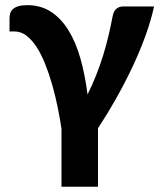

<svg xmlns="http://www.w3.org/2000/svg" viewBox="-20 -540 606 726"><path d="M562.5 -515.5Q551 -462 529.2 -402.5Q507.5 -343 479 -283Q450.5 -223 417.5 -164.8Q384.5 -106.5 350.5 -55V166H212.5V-53Q206.5 -93 197.8 -136Q189 -179 177.2 -220Q165.5 -261 151 -297.5Q136.5 -334 118.8 -361.5Q101 -389 80.2 -405Q59.5 -421 35 -421H16V-470.5Q16 -481 18.8 -490Q21.5 -499 29 -505.8Q36.5 -512.5 49.5 -516.5Q62.5 -520.5 83 -520.5Q134 -520.5 172.2 -495.8Q210.5 -471 238.2 -426.5Q266 -382 283.8 -320Q301.5 -258 311 -183Q328.5 -217.5 343.2 -254.8Q358 -292 369.8 -330Q381.5 -368 390.2 -404.8Q399 -441.5 405 -474.5Q409 -498 420 -506.8Q431 -515.5 444.5 -515.5Z"/></svg>

Font: Lato 2
Style: Regular
Weight: 800
Designer: Lukasz Dziedzic with Adam Twardoch and Botio Nikoltchev
Foundry: tyPoland Lukasz Dziedzic
Version: Version 2.015; 2015-08-06; http://www.latofonts.com/